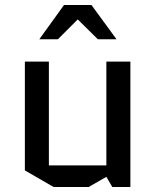

<svg xmlns="http://www.w3.org/2000/svg" viewBox="-20 -748 625 773"><path d="M80.1 -62V-500H176.8V-82H408.2V-500H504.9V4.9H432.1L408.2 -36.1L336.9 4.9H195.8ZM237.8 -728H348.1L449.2 -589.8H374L293 -669.9L212.9 -589.8H138.2Z"/></svg>

Font: Quantico
Style: Regular
Weight: 400
Designer: Matt Desmond
Foundry: MADtype
Version: Version 2.002